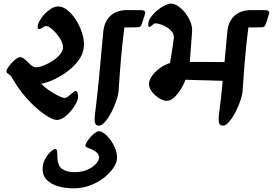

<svg xmlns="http://www.w3.org/2000/svg" viewBox="-20 -661 1485 1045"><path d="M290 -8Q273 -8 243.5 -25Q214 -42 179.5 -72Q145 -102 111.5 -142Q78 -182 52 -227Q42 -246 33.5 -252.5Q25 -259 20 -262.5Q15 -266 15 -273Q15 -281 23.5 -293.5Q32 -306 44 -319Q56 -332 68.5 -341Q81 -350 89 -350Q103 -350 117 -336.5Q131 -323 146 -309Q161 -295 177 -295Q193 -295 217.5 -304.5Q242 -314 266 -329.5Q290 -345 306.5 -364.5Q323 -384 323 -403Q323 -421 312.5 -441Q302 -461 287 -478.5Q272 -496 257 -507.5Q242 -519 232 -519Q222 -519 211.5 -511Q201 -503 193 -503Q185 -503 185 -513Q185 -528 195.5 -547.5Q206 -567 222.5 -584.5Q239 -602 258.5 -614Q278 -626 295 -626Q321 -626 346 -606.5Q371 -587 391.5 -555.5Q412 -524 424.5 -488Q437 -452 437 -419Q437 -380 417 -347Q397 -314 366.5 -288Q336 -262 303 -243.5Q270 -225 243 -215.5Q216 -206 205 -206Q212 -196 228.5 -183Q245 -170 265.5 -157.5Q286 -145 304 -136.5Q322 -128 331 -128Q341 -128 353 -137.5Q365 -147 375.5 -156.5Q386 -166 391 -166Q399 -166 402 -155.5Q405 -145 405 -135Q405 -119 393.5 -97.5Q382 -76 364.5 -55.5Q347 -35 327 -21.5Q307 -8 290 -8ZM519 23Q504 23 499 12Q494 1 495 -17Q496 -35 499 -56Q504 -96 509 -141Q514 -186 519 -238.5Q524 -291 529.5 -352.5Q535 -414 542 -487Q547 -543 580.5 -574.5Q614 -606 672 -606H747Q776 -606 769 -584L752 -531Q747 -515 736.5 -513.5Q726 -512 702 -512H657Q656 -504 650.5 -459Q645 -414 638.5 -341Q632 -268 626 -174Q625 -149 614 -115.5Q603 -82 586.5 -50.5Q570 -19 552 2Q534 23 519 23Z M212 259Q212 229 225.5 204.5Q239 180 255.5 165Q272 150 280 150Q288 150 290 158Q292 166 292 185Q292 241 318 258.5Q344 276 384 276Q426 276 456 262.5Q486 249 502.5 230.5Q519 212 519 197Q519 181 508 170.5Q497 160 482.5 153.5Q468 147 456.5 142.5Q445 138 445 134Q444 126 452 112.5Q460 99 472 85.5Q484 72 497 62.5Q510 53 519 53Q531 53 547.5 65.5Q564 78 580 99Q596 120 606.5 146Q617 172 617 199Q617 222 599 250Q581 278 549 304Q517 330 473.5 347Q430 364 380 364Q337 364 298.5 353.5Q260 343 236 319.5Q212 296 212 259Z M787 -530Q787 -548 800.5 -567Q814 -586 834 -603Q854 -620 875 -630.5Q896 -641 911 -641Q929 -641 949.5 -627.5Q970 -614 988 -591Q1006 -568 1017 -540.5Q1028 -513 1025 -484Q1023 -454 1019.5 -409Q1016 -364 1013 -324Q1044 -324 1079 -324Q1114 -324 1146.5 -323.5Q1179 -323 1202 -323L1217 -487Q1222 -543 1255.5 -574.5Q1289 -606 1347 -606H1422Q1451 -606 1444 -584L1427 -531Q1422 -515 1411.5 -513.5Q1401 -512 1377 -512H1332Q1331 -504 1325.5 -459Q1320 -414 1313.5 -341Q1307 -268 1301 -174Q1300 -149 1289 -115.5Q1278 -82 1261.5 -50.5Q1245 -19 1227 2Q1209 23 1194 23Q1179 23 1174 12Q1169 1 1170 -17Q1171 -35 1174 -56Q1179 -93 1183.5 -133.5Q1188 -174 1192 -221Q1169 -222 1131 -223Q1093 -224 1054.5 -225Q1016 -226 989 -227Q983 -207 967 -180Q951 -153 930 -132.5Q909 -112 888 -112Q870 -112 847 -126Q824 -140 807.5 -161Q791 -182 791 -203Q791 -225 807.5 -248Q824 -271 850 -290Q876 -309 905 -318Q909 -338 913 -364Q917 -390 920.5 -414Q924 -438 926 -453Q928 -472 917 -487Q906 -502 888.5 -512.5Q871 -523 854 -528.5Q837 -534 828 -534Q819 -534 808.5 -524Q798 -514 792 -514Q787 -514 787 -530Z"/></svg>

Font: Alkatra
Style: Regular
Weight: 400
Designer: Suman Bhandary
Version: Version 1.100;gftools[0.9.22]